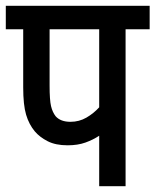

<svg xmlns="http://www.w3.org/2000/svg" viewBox="-20 -642 536 662"><path d="M413 -541V0H322V-174Q301 -160 274.5 -150.5Q248 -141 213 -141Q172 -141 144.5 -155Q117 -169 100 -189Q80 -213 70 -246.5Q60 -280 60 -341V-541H0V-622H496V-541ZM322 -541H151V-347Q151 -297 156 -276Q161 -255 172 -241Q189 -222 223 -222Q253 -222 278 -236.5Q303 -251 322 -272Z"/></svg>

Font: Noto Sans Devanagari UI Condensed Medium
Style: Regular
Weight: 500
Width: 3
Designer: Jelle Bosma - Monotype Design Team
Foundry: Monotype Imaging Inc.
Version: Version 2.003